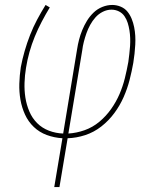

<svg xmlns="http://www.w3.org/2000/svg" viewBox="-20 -550 640 775"><path d="M199 205 232 8Q199 6 169 -5Q139 -16 116.5 -37.5Q94 -59 81 -87.5Q68 -116 62.5 -147.5Q57 -179 58 -212.5Q59 -246 64 -279Q70 -311 79.5 -344Q89 -377 101.5 -409Q114 -441 130 -471Q146 -501 164 -530L181 -520Q164 -492 148.5 -462.5Q133 -433 120.5 -402.5Q108 -372 99 -340Q90 -308 85 -276Q80 -246 79 -215.5Q78 -185 82.5 -156Q87 -127 98.5 -100Q110 -73 130 -53Q150 -33 177.5 -22.5Q205 -12 235 -11L291 -350Q294 -370 299 -389.5Q304 -409 312 -428.5Q320 -448 331 -466Q342 -484 357.5 -499Q373 -514 393 -522Q413 -530 433 -530Q451 -530 467.5 -523Q484 -516 494.5 -503Q505 -490 511.5 -474Q518 -458 521.5 -440.5Q525 -423 526 -405.5Q527 -388 526 -369.5Q525 -351 523 -333Q521 -315 518 -296Q512 -262 503 -227Q494 -192 479 -158Q464 -124 441.5 -93.5Q419 -63 389 -39.5Q359 -16 323.5 -4.5Q288 7 253 8L220 205ZM256 -11Q289 -13 321.5 -24.5Q354 -36 381 -58.5Q408 -81 428.5 -110Q449 -139 462.5 -170.5Q476 -202 484 -234.5Q492 -267 498 -300Q500 -316 502 -332Q504 -348 505 -364Q506 -380 505.5 -396Q505 -412 502.5 -427.5Q500 -443 495.5 -457.5Q491 -472 482.5 -484.5Q474 -497 460 -504Q446 -511 430 -511Q412 -511 395 -502.5Q378 -494 365.5 -480Q353 -466 344 -449.5Q335 -433 329 -416Q323 -399 318.5 -381.5Q314 -364 312 -347Z"/></svg>

Font: Iosevka Curly Slab ThEx
Style: Italic
Weight: 100
Width: 7
Italic angle: -9°
Monospace: yes
Designer: Belleve Invis
Foundry: Belleve Invis
Version: Version 11.1.0; ttfautohint (v1.8.3)